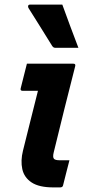

<svg xmlns="http://www.w3.org/2000/svg" viewBox="-20 -815 390 835"><path d="M97 -538H299Q310 -538 307 -527Q283 -434 260 -341Q237 -248 214 -154Q208 -131 215 -124Q221 -118 240 -118H282Q275 -92 268 -63.5Q261 -35 254 -8Q252 0 241 0H212Q150 0 117.5 -21.5Q85 -43 77 -79.5Q69 -116 80 -160Q96 -225 112.5 -290.5Q129 -356 145 -420H79Q67 -420 70 -431Q77 -457 83.5 -484.5Q90 -512 97 -538ZM251 -795Q268 -748 285.5 -701Q303 -654 321 -607H222Q216 -607 213 -609Q210 -611 207 -615Q178 -662 154.5 -699.5Q131 -737 104 -780Q101 -785 102.5 -790Q104 -795 111 -795Z"/></svg>

Font: Recursive Sn Lnr St
Style: Bold Italic
Weight: 700
Italic angle: -15°
Version: Version 1.079;hotconv 1.0.112;makeotfexe 2.5.65598; ttfautoh